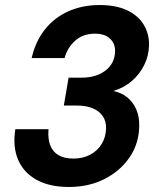

<svg xmlns="http://www.w3.org/2000/svg" viewBox="-20 -732 640 764"><path d="M254 12Q177 12 125.5 -16.5Q74 -45 52 -96.5Q30 -148 41 -218H173Q170 -179 180 -153.5Q190 -128 213 -114.5Q236 -101 272 -101Q310 -101 339 -116.5Q368 -132 384.5 -159Q401 -186 402 -220Q403 -250 388.5 -270.5Q374 -291 348 -301.5Q322 -312 286 -312H234L253 -423H305Q363 -423 400 -451.5Q437 -480 438 -529Q438 -560 417 -579Q396 -598 358 -598Q310 -598 279 -570Q248 -542 237 -501H106Q121 -567 158.5 -614.5Q196 -662 252 -687Q308 -712 376 -712Q442 -712 486 -691Q530 -670 552 -633.5Q574 -597 573 -551Q572 -510 554 -473.5Q536 -437 505 -410Q474 -383 431 -370Q464 -363 487 -344Q510 -325 522.5 -296Q535 -267 534 -230Q533 -161 496 -106.5Q459 -52 396.5 -20Q334 12 254 12Z"/></svg>

Font: DM Sans 20pt
Style: Bold Italic
Weight: 700
Italic angle: -10°
Version: Version 4.004;gftools[0.9.30]